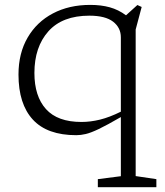

<svg xmlns="http://www.w3.org/2000/svg" viewBox="-20 -542 672 784"><path d="M618.5 189.5V222.5H379.5V189.5L473.5 177.5V-64Q416.5 -31 383.5 -15.2Q350.5 0.5 330.2 5.2Q310 10 291.5 10Q172.5 10 114 -53.8Q55.5 -117.5 55.5 -237.5Q55.5 -324.5 92.8 -388.5Q130 -452.5 196 -487.2Q262 -522 348.5 -522Q393 -522 428.2 -512.2Q463.5 -502.5 494.5 -479.5L541 -521.5L558.5 -513.5L534 -421.5V177ZM120.5 -244Q120.5 -149 167.8 -96.5Q215 -44 312.5 -44Q349.5 -44 388.2 -53.5Q427 -63 473.5 -86V-389.5Q473.5 -429 441.8 -453.5Q410 -478 345 -478Q234.5 -478 177.5 -414Q120.5 -350 120.5 -244Z"/></svg>

Font: Newsreader Caption Light
Style: Regular
Weight: 300
Designer: Hugues Gentile
Foundry: Production Type
Version: Version 1.001